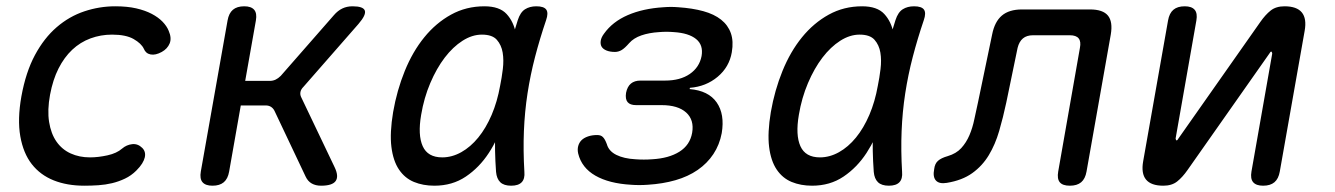

<svg xmlns="http://www.w3.org/2000/svg" viewBox="-20 -580 4240 610"><path d="M48 -274Q62 -351 91 -405Q120 -459 160 -493.5Q200 -528 248 -544Q296 -560 346 -560Q384 -560 412.5 -553.5Q441 -547 462 -536Q483 -525 496.5 -511Q510 -497 516 -482Q526 -459 519 -442Q512 -425 494 -415Q474 -404 458.5 -407Q443 -410 437 -425Q429 -442 404.5 -456Q380 -470 336 -470Q300 -470 267.5 -458Q235 -446 209.5 -422Q184 -398 166 -362.5Q148 -327 139 -279Q130 -230 136 -192.5Q142 -155 159.5 -130Q177 -105 204.5 -92.5Q232 -80 266 -80Q292 -80 321.5 -86.5Q351 -93 368 -108Q382 -120 400 -122Q418 -124 432 -110Q438 -104 440 -96.5Q442 -89 440 -80Q438 -71 431.5 -60.5Q425 -50 413 -38Q397 -22 377 -12.5Q357 -3 336 2Q315 7 292.5 8.5Q270 10 248 10Q193 10 150.5 -7Q108 -24 81 -58.5Q54 -93 44.5 -147Q35 -201 48 -274Z M655 10Q633 10 623.5 -1Q614 -12 618 -35L703 -515Q707 -538 720 -549Q733 -560 756 -560Q778 -560 787.5 -549Q797 -538 793 -515L759 -323H837Q847 -323 855.5 -327Q864 -331 872 -339L1041 -532Q1053 -546 1067.5 -553Q1082 -560 1100 -560Q1134 -560 1139 -546.5Q1144 -533 1119 -504L944 -304Q936 -296 934.5 -287.5Q933 -279 937 -271L1043 -49Q1057 -20 1046.5 -5Q1036 10 1000 10Q983 10 970.5 3Q958 -4 951 -19L852 -228Q848 -236 841 -240.5Q834 -245 824 -245H745L708 -35Q704 -12 691 -1Q678 10 655 10Z M1360 10Q1324 10 1295 -2Q1266 -14 1247.5 -41.5Q1229 -69 1223.5 -113.5Q1218 -158 1229 -224Q1241 -293 1266 -354.5Q1291 -416 1328 -461.5Q1365 -507 1413 -533.5Q1461 -560 1519 -560Q1567 -560 1589.5 -535.5Q1612 -511 1619 -473.5Q1626 -436 1621 -391.5Q1616 -347 1609 -308Q1600 -253 1581.5 -196.5Q1563 -140 1533 -94Q1503 -48 1460 -19Q1417 10 1360 10ZM1385 -80Q1416 -80 1445.5 -96.5Q1475 -113 1499.5 -143Q1524 -173 1542 -215Q1560 -257 1569 -308Q1574 -332 1577.5 -360.5Q1581 -389 1577 -413Q1573 -437 1558.5 -453.5Q1544 -470 1511 -470Q1480 -470 1449.5 -450.5Q1419 -431 1393 -397Q1367 -363 1347 -316Q1327 -269 1318 -215Q1307 -151 1323 -115.5Q1339 -80 1385 -80ZM1625 -516Q1633 -541 1648 -550.5Q1663 -560 1684 -560Q1708 -560 1715.5 -549.5Q1723 -539 1715 -516Q1695 -457 1680 -399.5Q1665 -342 1656 -283.5Q1647 -225 1644.5 -163.5Q1642 -102 1646 -34Q1648 -12 1637.5 -1Q1627 10 1604 10Q1581 10 1569.5 -1Q1558 -12 1556 -34Q1551 -102 1553.5 -163.5Q1556 -225 1565.5 -283.5Q1575 -342 1590.5 -399.5Q1606 -457 1625 -516Z M1899 -473Q1926 -511 1974.5 -532Q2023 -553 2088 -557Q2100 -558 2111.5 -558Q2123 -558 2135 -557Q2180 -554 2214.5 -544.5Q2249 -535 2271 -517.5Q2293 -500 2302 -474.5Q2311 -449 2305 -414Q2297 -367 2260 -336Q2223 -305 2172 -301L2171 -297Q2231 -292 2257 -254.5Q2283 -217 2273 -157Q2266 -120 2246.5 -90.5Q2227 -61 2196.5 -40Q2166 -19 2126 -7.5Q2086 4 2038 7Q2025 8 2011 8Q1997 8 1985 7Q1915 3 1871.5 -22Q1828 -47 1817 -92Q1814 -105 1817 -116Q1820 -127 1827.5 -134.5Q1835 -142 1848 -146.5Q1861 -151 1877 -151Q1883 -151 1887.5 -149.5Q1892 -148 1895.5 -144.5Q1899 -141 1902 -135.5Q1905 -130 1908 -122Q1914 -100 1938 -88Q1962 -76 1999 -74Q2012 -73 2025.5 -73Q2039 -73 2052 -74Q2105 -77 2138.5 -98Q2172 -119 2179 -158Q2186 -199 2160 -222.5Q2134 -246 2082 -246H2001Q1982 -246 1974 -255.5Q1966 -265 1969 -285Q1973 -305 1984.5 -314.5Q1996 -324 2015 -324H2093Q2141 -324 2171.5 -345Q2202 -366 2209 -402Q2215 -437 2191.5 -456Q2168 -475 2121 -478Q2109 -479 2097.5 -479Q2086 -479 2074 -478Q2042 -476 2017.5 -467.5Q1993 -459 1979 -443Q1972 -435 1966 -429.5Q1960 -424 1955 -421Q1950 -418 1944.5 -416.5Q1939 -415 1934 -415Q1918 -415 1907 -419.5Q1896 -424 1891.5 -431.5Q1887 -439 1888.5 -450Q1890 -461 1899 -473Z M2560 10Q2524 10 2495 -2Q2466 -14 2447.5 -41.5Q2429 -69 2423.5 -113.5Q2418 -158 2429 -224Q2441 -293 2466 -354.5Q2491 -416 2528 -461.5Q2565 -507 2613 -533.5Q2661 -560 2719 -560Q2767 -560 2789.5 -535.5Q2812 -511 2819 -473.5Q2826 -436 2821 -391.5Q2816 -347 2809 -308Q2800 -253 2781.5 -196.5Q2763 -140 2733 -94Q2703 -48 2660 -19Q2617 10 2560 10ZM2585 -80Q2616 -80 2645.5 -96.5Q2675 -113 2699.5 -143Q2724 -173 2742 -215Q2760 -257 2769 -308Q2774 -332 2777.5 -360.5Q2781 -389 2777 -413Q2773 -437 2758.5 -453.5Q2744 -470 2711 -470Q2680 -470 2649.5 -450.5Q2619 -431 2593 -397Q2567 -363 2547 -316Q2527 -269 2518 -215Q2507 -151 2523 -115.5Q2539 -80 2585 -80ZM2825 -516Q2833 -541 2848 -550.5Q2863 -560 2884 -560Q2908 -560 2915.5 -549.5Q2923 -539 2915 -516Q2895 -457 2880 -399.5Q2865 -342 2856 -283.5Q2847 -225 2844.5 -163.5Q2842 -102 2846 -34Q2848 -12 2837.5 -1Q2827 10 2804 10Q2781 10 2769.5 -1Q2758 -12 2756 -34Q2751 -102 2753.5 -163.5Q2756 -225 2765.5 -283.5Q2775 -342 2790.5 -399.5Q2806 -457 2825 -516Z M3132 -470Q3140 -511 3163 -530.5Q3186 -550 3227 -550H3443Q3484 -550 3500 -530.5Q3516 -511 3509 -470L3432 -35Q3428 -12 3415 -1Q3402 10 3379 10Q3356 10 3347 -1Q3338 -12 3342 -35L3411 -428Q3415 -448 3407 -458Q3399 -468 3379 -468H3262Q3242 -468 3230 -458Q3218 -448 3213 -428L3177 -254Q3167 -207 3154.5 -164Q3142 -121 3121.5 -87Q3101 -53 3069 -30Q3037 -7 2988 1Q2964 5 2953.5 -6.5Q2943 -18 2948 -43Q2950 -60 2960 -69Q2970 -78 2991 -84Q3018 -92 3034 -109.5Q3050 -127 3060 -150.5Q3070 -174 3075.5 -201Q3081 -228 3087 -254Z M3691 -515Q3695 -538 3708 -549Q3721 -560 3744 -560Q3766 -560 3775.5 -549Q3785 -538 3781 -515L3715 -140Q3716 -134 3718 -134Q3720 -134 3721 -135.5Q3722 -137 3724 -140L3984 -510Q4000 -533 4017 -546.5Q4034 -560 4061 -560Q4100 -560 4116 -540.5Q4132 -521 4125 -482L4046 -35Q4042 -12 4029 -1Q4016 10 3993 10Q3971 10 3961.5 -1Q3952 -12 3956 -35L4022 -410Q4021 -416 4019 -416Q4017 -416 4016 -414.5Q4015 -413 4013 -410L3753 -40Q3737 -17 3720 -3.5Q3703 10 3676 10Q3637 10 3621 -9.5Q3605 -29 3612 -68Z"/></svg>

Font: Maple Mono
Style: Italic
Weight: 400
Italic angle: -10°
Monospace: yes
Designer: subframe7536
Version: Version 7.300